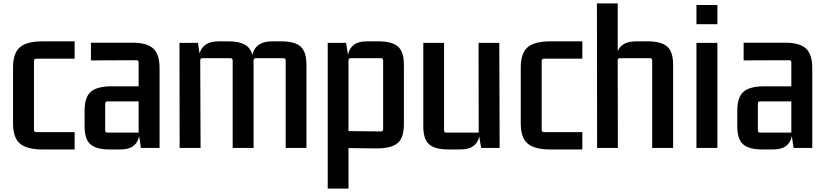

<svg xmlns="http://www.w3.org/2000/svg" viewBox="-20 -862 4811 1119"><path d="M227 9Q136 9 96 -25.5Q56 -60 56 -143V-469Q56 -552 96 -586.5Q136 -621 227 -621H415V-520H192Q178 -520 178 -506V-106Q178 -92 192 -92H415V9Z M617 9Q542 9 507.5 -20.5Q473 -50 473 -126V-216Q473 -296 509.5 -327.5Q546 -359 631 -359H788V-498Q788 -511 775 -511L510 -510V-613H748Q834 -614 872 -580.5Q910 -547 910 -464V0H801L791 -69Q783 -30 756.5 -10.5Q730 9 681 9ZM788 -89V-271H606Q593 -271 593 -258V-103Q593 -89 606 -89Z M1312 -621Q1371 -621 1405 -603Q1439 -585 1451 -542Q1469 -621 1565 -621H1621Q1697 -621 1731.5 -591Q1766 -561 1766 -485V0H1645V-509Q1645 -523 1632 -523H1471Q1458 -523 1458 -509L1457 -505Q1458 -495 1458 -485V0H1336V-509Q1336 -523 1323 -523H1160Q1147 -523 1147 -509L1149 0H1027L1026 -612H1134L1143 -550Q1163 -621 1254 -621Z M1890 237V-612H1997L2008 -542Q2016 -581 2042.5 -601Q2069 -621 2118 -621H2188Q2264 -621 2299 -591Q2334 -561 2334 -485V-140Q2334 -59 2297.5 -28Q2261 3 2175 3L2011 1V237ZM2011 -509V-98L2200 -96Q2213 -96 2213 -109V-509Q2213 -523 2200 -523H2025Q2011 -523 2011 -509Z M2592 9Q2516 9 2481.5 -20.5Q2447 -50 2447 -126V-612H2568V-103Q2568 -89 2581 -89H2770L2769 -612H2890L2892 0H2784L2773 -67Q2765 -29 2738 -10Q2711 9 2663 9Z M3186 9Q3095 9 3055 -25.5Q3015 -60 3015 -143V-469Q3015 -552 3055 -586.5Q3095 -621 3186 -621H3374V-520H3151Q3137 -520 3137 -506V-106Q3137 -92 3151 -92H3374V9Z M3757 -621Q3833 -621 3868 -591Q3903 -561 3903 -485V0H3781V-509Q3781 -523 3768 -523H3593Q3580 -523 3580 -509L3581 0H3460L3459 -842H3580V-564Q3604 -621 3687 -621Z M4039 -721V-833H4161V-721ZM4039 0V-612H4161V0Z M4421 9Q4346 9 4311.5 -20.5Q4277 -50 4277 -126V-216Q4277 -296 4313.5 -327.5Q4350 -359 4435 -359H4592V-498Q4592 -511 4579 -511L4314 -510V-613H4552Q4638 -614 4676 -580.5Q4714 -547 4714 -464V0H4605L4595 -69Q4587 -30 4560.5 -10.5Q4534 9 4485 9ZM4592 -89V-271H4410Q4397 -271 4397 -258V-103Q4397 -89 4410 -89Z"/></svg>

Font: Kdam Thmor Pro
Style: Regular
Weight: 400
Designer: Sovichet Tep, Longdey Hak
Foundry: Anagata Design
Version: Version 1.003; ttfautohint (v1.8.4.7-5d5b)